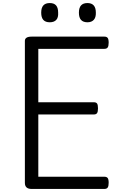

<svg xmlns="http://www.w3.org/2000/svg" viewBox="-20 -1238 776 1258"><path d="M187 0Q165 0 154 -10Q143 -20 143 -40V-970Q143 -984 154 -991Q165 -998 187 -998H664Q679 -998 685.5 -989.5Q692 -981 692 -958Q692 -936 685.5 -927Q679 -918 664 -918H231V-568H595Q610 -568 616 -559.5Q622 -551 622 -528Q622 -506 616 -497Q610 -488 595 -488H231V-80H664Q679 -80 685.5 -71.5Q692 -63 692 -40Q692 -18 685.5 -9Q679 0 664 0ZM306 -1092Q278 -1092 264 -1107.5Q250 -1123 250 -1155Q250 -1187 264 -1202.5Q278 -1218 306 -1218Q334 -1218 347.5 -1202.5Q361 -1187 361 -1155Q363 -1123 348.5 -1107.5Q334 -1092 306 -1092ZM553 -1092Q525 -1092 511 -1107.5Q497 -1123 497 -1155Q497 -1187 511 -1202.5Q525 -1218 553 -1218Q580 -1218 594 -1202.5Q608 -1187 608 -1155Q609 -1124 594.5 -1108Q580 -1092 553 -1092Z"/></svg>

Font: Playwrite PE
Style: Regular
Weight: 400
Designer: Veronika Burian, José Scaglione
Foundry: TypeTogether
Version: Version 1.002